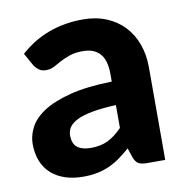

<svg xmlns="http://www.w3.org/2000/svg" viewBox="-66 -590 643 661"><g transform="rotate(-10 256.0 -259.0)"><path d="M45.5 -444Q91 -485 146 -505.2Q201 -525.5 265 -525.5Q311 -525.5 347.2 -510.5Q383.5 -495.5 408.8 -468.8Q434 -442 447.5 -405Q461 -368 461 -324V0H398Q378.5 0 368.2 -5.5Q358 -11 351.5 -28.5L340.5 -61.5Q321 -44.5 302.8 -31.5Q284.5 -18.5 265 -9.8Q245.5 -1 223.2 3.5Q201 8 173.5 8Q139.5 8 111.5 -1Q83.5 -10 63.2 -27.8Q43 -45.5 32 -72Q21 -98.5 21 -133Q21 -161.5 35.5 -190Q50 -218.5 85.2 -241.8Q120.5 -265 179.2 -280.2Q238 -295.5 326.5 -297.5V-324Q326.5 -372.5 306 -395.2Q285.5 -418 247 -418Q218.5 -418 199.5 -411.2Q180.5 -404.5 166.2 -396.8Q152 -389 139.5 -382.2Q127 -375.5 110.5 -375.5Q96 -375.5 86.2 -382.8Q76.5 -390 70 -400ZM326.5 -215.5Q276 -213 242.5 -206.8Q209 -200.5 189.2 -190.5Q169.5 -180.5 161.2 -167.8Q153 -155 153 -140Q153 -110 169.8 -97.5Q186.5 -85 216.5 -85Q251 -85 276.2 -97.2Q301.5 -109.5 326.5 -135.5Z"/></g></svg>

Font: Lato
Style: Regular
Weight: 800
Designer: Lukasz Dziedzic with Adam Twardoch and Botio Nikoltchev
Foundry: tyPoland Lukasz Dziedzic
Version: Version 2.015; 2015-08-06; http://www.latofonts.com/; ttfaut